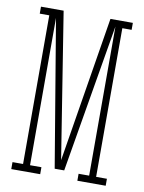

<svg xmlns="http://www.w3.org/2000/svg" viewBox="-81 -757 611 814"><g transform="rotate(10 225.0 -350.0)"><path d="M24.5 0V-30H70V-670H29V-700H126.5L226 -74L328 -700H424.5V-670H384.5V-30H431V0H309V-30H354.5V-672L246.5 -33.5H205.5L100 -664V-30H149V0Z"/></g></svg>

Font: Imbue 10pt Thin
Style: Regular
Weight: 100
Designer: Tyler Finck
Foundry: Etcetera Type Company
Version: Version 1.102; ttfautohint (v1.8.3)